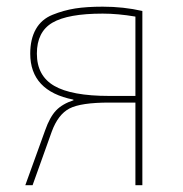

<svg xmlns="http://www.w3.org/2000/svg" viewBox="-20 -547 540 567"><path d="M88.9 -388.7Q88.9 -323.2 140.1 -293.5Q191.4 -263.7 302.7 -263.7H379.9V-498Q328.1 -506.8 283.2 -506.8Q180.7 -506.8 134.8 -480Q88.9 -453.1 88.9 -388.7ZM379.9 -244.1H302.7Q218.8 -244.1 185.1 -226.6Q151.4 -209 132.8 -158.2L76.2 0H54.7L113.3 -162.1Q127 -201.2 145.5 -220.7Q164.1 -240.2 197.3 -251L196.3 -252.9Q69.3 -278.3 69.3 -388.7Q69.3 -431.6 85.9 -460.9Q102.5 -490.2 135.3 -503.4Q168 -516.6 202.1 -522Q236.3 -527.3 283.2 -527.3Q344.7 -527.3 400.4 -514.6V0H379.9Z"/></svg>

Font: Mgen+ 1mn thin
Style: Regular
Weight: 100
Designer: [Source Han Sans]
Ryoko NISHIZUKA  (kana & ideographs); Paul D. Hunt (Latin, Greek & Cyrillic); Wenlong ZHANG  (bopomofo
Version: Version 1.059.20150602